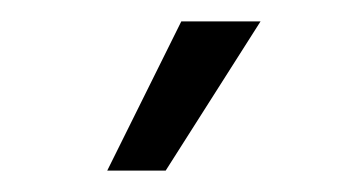

<svg xmlns="http://www.w3.org/2000/svg" viewBox="-20 -777 340 181"><path d="M81.1 -616.2 150.9 -756.8H225.6L136.2 -616.2Z"/></svg>

Font: Inter 16pt Light
Style: Regular
Weight: 300
Version: Version 4.001;git-66647c0bb